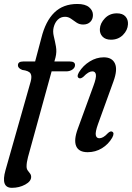

<svg xmlns="http://www.w3.org/2000/svg" viewBox="-32 -738 649 943"><path d="M56 -417Q56 -436 81.5 -436H140.5L171 -551Q191.5 -634 234.8 -676.2Q278 -718.5 348 -718.5Q386.5 -718.5 405.5 -702.5Q424.5 -686.5 424.5 -664.5Q424.5 -643.5 411.5 -630.5Q398.5 -617.5 376.5 -617.5Q358 -617.5 344 -627Q330 -636.5 316.8 -646Q303.5 -655.5 287.5 -655.5Q266.5 -655.5 252 -641.5Q237.5 -627.5 231.5 -603.5Q226.5 -583.5 232.2 -559.8Q238 -536 242.8 -509.5Q247.5 -483 240.5 -455.5L235 -436H311Q336.5 -436 336.5 -418.5Q336.5 -405.5 323.8 -396.5Q311 -387.5 293 -387.5H221.5L105.5 33.5Q98.5 60 98.5 79Q98.5 91.5 104 99Q109.5 106.5 115.2 113.8Q121 121 121 131Q121 152.5 91.8 168.5Q62.5 184.5 26.5 184.5Q-29.5 184.5 -5 98L118.5 -337Q126 -364 117.8 -377.2Q109.5 -390.5 77.5 -394.5Q56 -403 56 -417ZM513 -543Q486 -543 471.5 -558.2Q457 -573.5 458.5 -596Q460 -624 483.2 -648.2Q506.5 -672.5 542 -672.5Q570.5 -672.5 584.2 -657Q598 -641.5 596.5 -618.5Q595 -589.5 571.8 -566.2Q548.5 -543 513 -543ZM449 -127.5Q435.5 -89.5 438.5 -74.2Q441.5 -59 456 -59Q464.5 -59 474.8 -64.5Q485 -70 499 -85Q511 -95.5 518.5 -91.5Q532 -85.5 519 -61.5Q500.5 -29.5 468.8 -10Q437 9.5 398.5 9.5Q355 9.5 342.2 -20.2Q329.5 -50 350 -105.5L427 -316.5Q441.5 -355.5 439 -371.5Q436.5 -387.5 421.5 -387.5Q412.5 -387.5 402 -381.5Q391.5 -375.5 377 -360.5Q364.5 -350.5 356.5 -354Q342.5 -360 356 -383.5Q376 -416 408.8 -436.2Q441.5 -456.5 477.5 -456.5Q518.5 -456.5 532.5 -426.2Q546.5 -396 525 -337.5Z"/></svg>

Font: Fraunces 72pt Soft
Style: Italic
Weight: 400
Italic angle: -16°
Version: Version 1.000;[b76b70a41]